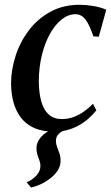

<svg xmlns="http://www.w3.org/2000/svg" viewBox="-20 -556 476 824"><path d="M94 226Q114.5 219 134 199.5Q153.5 180 153.5 156Q153.5 144 149.2 132.8Q145 121.5 140.8 108.8Q136.5 96 136.5 79.5Q136.5 57.5 151 38.2Q165.5 19 186.5 8Q108 0.5 68 -53.5Q28 -107.5 27.5 -199.5Q28 -258 47.2 -317.2Q66.5 -376.5 104 -426Q141.5 -475.5 196.2 -505.5Q251 -535.5 321.5 -535.5Q348.5 -535.5 380.8 -530.2Q413 -525 436 -514L404 -398.5Q398.5 -399 392.8 -399.2Q387 -399.5 381 -400Q369 -434.5 357.8 -455.2Q346.5 -476 333.5 -485.5Q320.5 -495 303.5 -495Q273.5 -495 245.5 -473.2Q217.5 -451.5 195.2 -412.2Q173 -373 160 -320.8Q147 -268.5 146.5 -207.5Q147 -156 157.5 -119.5Q168 -83 189.8 -64Q211.5 -45 245 -45Q272 -45 295.5 -53.8Q319 -62.5 340 -77.2Q361 -92 379 -110.5L393.5 -82.5Q380 -65 359 -46.5Q338 -28 310.5 -13.8Q283 0.5 249 6.5Q236.5 13 228.2 23.2Q220 33.5 220 49Q220 62 225 74.8Q230 87.5 235 101.8Q240 116 240 134Q240 156 228 175Q216 194 196.2 209.2Q176.5 224.5 154.5 234.8Q132.5 245 113 248.5Z"/></svg>

Font: Merriweather 96pt Medium
Style: Italic
Weight: 500
Italic angle: -7.8°
Version: Version 2.101